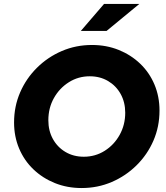

<svg xmlns="http://www.w3.org/2000/svg" viewBox="-20 -938 838 969"><path d="M392 11Q319 11 257 -14Q195 -39 148.5 -83.5Q102 -128 76.5 -188.5Q51 -249 51 -320Q51 -401 81.5 -471.5Q112 -542 166.5 -596Q221 -650 292 -680.5Q363 -711 444 -711Q517 -711 579 -686Q641 -661 687.5 -616.5Q734 -572 759.5 -511.5Q785 -451 785 -380Q785 -299 754.5 -228.5Q724 -158 669.5 -104Q615 -50 544 -19.5Q473 11 392 11ZM403 -147Q461 -147 508.5 -177Q556 -207 584 -257.5Q612 -308 612 -369Q612 -422 589 -463.5Q566 -505 525.5 -529Q485 -553 433 -553Q375 -553 327.5 -523Q280 -493 252 -443Q224 -393 224 -331Q224 -278 247 -236.5Q270 -195 310.5 -171Q351 -147 403 -147ZM388 -782 505 -918H683L518 -782Z"/></svg>

Font: Red Hat Display Black
Style: Italic
Weight: 900
Italic angle: -12°
Designer: Pentagram, MCKL
Foundry: Pentagram, MCKL
Version: Version 1.023; ttfautohint (v1.8.3)